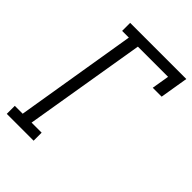

<svg xmlns="http://www.w3.org/2000/svg" viewBox="-215 -833 931 931"><g transform="rotate(45 251.0 -367.5)"><path d="M6 0V-55H60L163 -680H117V-735H502L478 -590H417L432 -680H225L121 -55H190V0Z"/></g></svg>

Font: Iosevka Slab Light
Style: Italic
Weight: 300
Italic angle: -9°
Monospace: yes
Designer: Belleve Invis
Foundry: Belleve Invis
Version: Version 11.1.1; ttfautohint (v1.8.3)